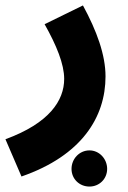

<svg xmlns="http://www.w3.org/2000/svg" viewBox="-56 -419 470 706"><path d="M23 230C245 153 332 11 332 -138C332 -217 300 -305 249 -399L108 -330C152 -252 180 -183 180 -129C180 -49 125 34 -36 93ZM273 267C309 267 338 239 338 202C338 165 309 134 273 134C236 134 207 165 207 202C207 239 236 267 273 267Z"/></svg>

Font: Noto Sans Arabic UI SemiCondensed Extra
Style: Regular
Weight: 800
Width: 4
Designer: Nadine Chahine - Monotype Design Team
Foundry: Monotype Imaging Inc.
Version: Version 1.900